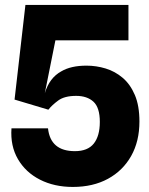

<svg xmlns="http://www.w3.org/2000/svg" viewBox="-20 -747 604 778"><path d="M275 10.5Q200 10.5 142 -19Q84 -48.5 52.8 -102Q21.5 -155.5 26.5 -227H174.5Q184.5 -134.5 283.5 -134.5Q335.5 -134.5 360 -165.2Q384.5 -196 384.5 -253Q384.5 -311 358.8 -334.8Q333 -358.5 288.5 -358.5Q241.5 -358.5 216 -339.8Q190.5 -321 176 -302.5L39 -343.5L83 -727H500.5V-583.5H204.5L161.5 -369Q180 -431.5 228.5 -458Q267.5 -481 330.5 -481Q370 -481 408 -469.5Q446 -458 477 -431.8Q508 -405.5 526.5 -362Q545 -318.5 545 -254.5Q545 -174.5 511.5 -115Q478 -55.5 417.5 -22.5Q357 10.5 275 10.5Z"/></svg>

Font: Spline Sans
Style: Bold
Weight: 700
Designer: Eben Sorkin, Mirko Velimirovic
Foundry: Sorkin Type
Version: Version 1.000; ttfautohint (v1.8.3)